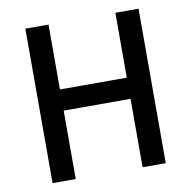

<svg xmlns="http://www.w3.org/2000/svg" viewBox="-79 -778 853 857"><g transform="rotate(-10 348.0 -350.0)"><path d="M91 0H196V-310H499V0H604V-700H499V-406H196V-700H91Z"/></g></svg>

Font: Fixel Text Medium
Style: Regular
Weight: 500
Width: 4
Designer: AlfaBravo + MacPaw
Foundry: Kyrylo Tkachov, Marchela Mozhyna, Serhii Makarenko, Maria Weinstein, Zakhar Kryvoshyya
Version: Version 1.211